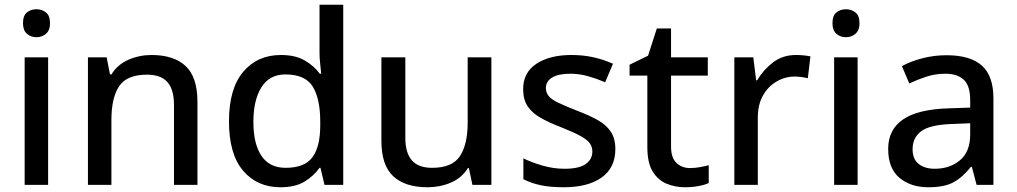

<svg xmlns="http://www.w3.org/2000/svg" viewBox="-20 -780 4291 810"><path d="M183 -538V0H84V-538ZM134 -741Q157 -741 174 -727.5Q191 -714 191 -682Q191 -652 174 -637.5Q157 -623 134 -623Q110 -623 93.5 -637.5Q77 -652 77 -682Q77 -714 93.5 -727.5Q110 -741 134 -741Z M619 -548Q713 -548 763 -501.5Q813 -455 813 -350V0H714V-338Q714 -402 686.5 -433.5Q659 -465 600 -465Q515 -465 482.5 -416Q450 -367 450 -274V0H351V-538H430L444 -466H450Q476 -508 522 -528Q568 -548 619 -548Z M1163 10Q1065 10 1005.5 -60Q946 -130 946 -268Q946 -406 1006 -477Q1066 -548 1165 -548Q1226 -548 1265.5 -525Q1305 -502 1329 -469H1335Q1334 -482 1331 -508.5Q1328 -535 1328 -554V-760H1428V0H1349L1332 -72H1328Q1304 -38 1265 -14Q1226 10 1163 10ZM1185 -72Q1265 -72 1298 -116.5Q1331 -161 1331 -251V-267Q1331 -363 1299.5 -414.5Q1268 -466 1184 -466Q1117 -466 1083 -412Q1049 -358 1049 -266Q1049 -173 1083 -122.5Q1117 -72 1185 -72Z M2053 -538V0H1973L1958 -71H1954Q1928 -29 1882 -9.5Q1836 10 1784 10Q1689 10 1639 -36.5Q1589 -83 1589 -186V-538H1690V-198Q1690 -135 1717.5 -103.5Q1745 -72 1803 -72Q1888 -72 1920.5 -121.5Q1953 -171 1953 -263V-538Z M2576 -151Q2576 -72 2518 -31Q2460 10 2358 10Q2302 10 2261.5 1.5Q2221 -7 2188 -24V-112Q2222 -95 2268.5 -81.5Q2315 -68 2361 -68Q2423 -68 2451 -88Q2479 -108 2479 -141Q2479 -160 2468.5 -175Q2458 -190 2430.5 -205.5Q2403 -221 2350 -242Q2298 -262 2261.5 -282.5Q2225 -303 2206 -331.5Q2187 -360 2187 -404Q2187 -474 2243 -511Q2299 -548 2391 -548Q2440 -548 2483 -538.5Q2526 -529 2566 -511L2533 -433Q2498 -448 2461 -458.5Q2424 -469 2386 -469Q2336 -469 2309.5 -453Q2283 -437 2283 -409Q2283 -389 2295 -374.5Q2307 -360 2336.5 -346Q2366 -332 2417 -312Q2467 -293 2502.5 -273Q2538 -253 2557 -224Q2576 -195 2576 -151Z M2891 -71Q2912 -71 2933.5 -75Q2955 -79 2970 -83V-8Q2954 0 2926.5 5Q2899 10 2871 10Q2828 10 2792 -5Q2756 -20 2733.5 -56.5Q2711 -93 2711 -159V-461H2636V-507L2714 -545L2751 -660H2811V-538H2966V-461H2811V-161Q2811 -115 2833.5 -93Q2856 -71 2891 -71Z M3338 -548Q3352 -548 3369.5 -546.5Q3387 -545 3399 -542L3388 -450Q3376 -453 3361 -455Q3346 -457 3332 -457Q3292 -457 3256 -436Q3220 -415 3198.5 -376.5Q3177 -338 3177 -284V0H3078V-538H3158L3170 -441H3174Q3200 -485 3241 -516.5Q3282 -548 3338 -548Z M3598 -538V0H3499V-538ZM3549 -741Q3572 -741 3589 -727.5Q3606 -714 3606 -682Q3606 -652 3589 -637.5Q3572 -623 3549 -623Q3525 -623 3508.5 -637.5Q3492 -652 3492 -682Q3492 -714 3508.5 -727.5Q3525 -741 3549 -741Z M3973 -547Q4073 -547 4122 -503.5Q4171 -460 4171 -365V0H4100L4080 -76H4076Q4041 -32 4002.5 -11Q3964 10 3896 10Q3823 10 3775 -29.5Q3727 -69 3727 -152Q3727 -233 3789.5 -276Q3852 -319 3982 -323L4073 -326V-357Q4073 -419 4045.5 -444Q4018 -469 3968 -469Q3926 -469 3888 -456.5Q3850 -444 3816 -428L3785 -501Q3821 -521 3870.5 -534Q3920 -547 3973 -547ZM3998 -257Q3903 -254 3866.5 -226.5Q3830 -199 3830 -151Q3830 -108 3856 -88Q3882 -68 3923 -68Q3987 -68 4030 -104Q4073 -140 4073 -213V-260Z"/></svg>

Font: Noto Sans New Tai Lue Medium
Style: Regular
Weight: 500
Version: Version 2.003